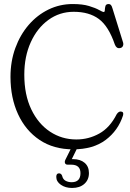

<svg xmlns="http://www.w3.org/2000/svg" viewBox="-20 -729 645 952"><path d="M590 -156.5Q566 -82 504 -35.2Q442 11.5 342.5 11.5Q246 11.5 176.5 -35Q107 -81.5 69.5 -162.8Q32 -244 32 -348Q32 -425 56 -490.8Q80 -556.5 122.2 -605.5Q164.5 -654.5 220.5 -681.8Q276.5 -709 340.5 -709Q389.5 -709 421.5 -699.2Q453.5 -689.5 471.2 -679.5Q489 -669.5 494.5 -669.5Q499.5 -669.5 499.8 -679.2Q500 -689 502.8 -699Q505.5 -709 519 -709Q525 -709 529.5 -704.8Q534 -700.5 537.5 -688L590.5 -517.5Q593 -508 589 -500Q585 -492 574.5 -490.5Q557.5 -487.5 549.5 -508Q518.5 -599 470.2 -634.8Q422 -670.5 345.5 -670.5Q275.5 -670.5 220 -630.2Q164.5 -590 132.5 -519.5Q100.5 -449 100.5 -358.5Q100.5 -259 135 -187Q169.5 -115 228 -76.2Q286.5 -37.5 358.5 -37.5Q419.5 -37.5 472.2 -66.8Q525 -96 558.5 -162.5Q568.5 -177.5 580 -176Q595 -174.5 590 -156.5ZM339.5 -8H369.5L336 60Q339 60 342 60Q378 60 399.5 78.2Q421 96.5 421 129Q421 162.5 398.2 182.8Q375.5 203 337.5 203Q304.5 203 281.8 187.2Q259 171.5 259 148Q259 130.5 272.5 130.5Q283.5 130.5 288 142.5Q292 160.5 305.5 167.5Q319 174.5 335 174.5Q379 174.5 379 129.5Q379 87.5 333 87.5H316Q305.5 87.5 302.5 80.2Q299.5 73 304 63.5Z"/></svg>

Font: Fraunces 144pt S100 Light
Style: Regular
Weight: 300
Version: Version 1.000; ttfautohint (v1.8.3)